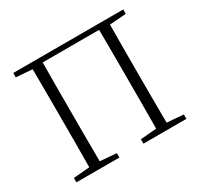

<svg xmlns="http://www.w3.org/2000/svg" viewBox="-152 -911 1141 1099"><g transform="rotate(-30 418.5 -361.5)"><path d="M56 -694 163 -686C164 -588 164 -489 164 -390V-333C164 -234 164 -135 163 -38L56 -29V0H340V-29L232 -38C231 -135 231 -233 231 -333V-390C231 -491 231 -592 232 -691H605C606 -591 606 -491 606 -390V-333C606 -232 606 -135 605 -38L499 -29V0H783V-29L674 -38C673 -135 673 -234 673 -333V-390C673 -489 673 -589 674 -686L783 -694V-723H56Z"/></g></svg>

Font: Noto Serif CJK SC ExtraLight
Style: Regular
Weight: 200
Designer: Ryoko NISHIZUKA 西塚涼子 (kana & ideographs); Frank Grießhammer (Latin, Greek & Cyrillic); Wenlong ZHANG 张文龙 (bopomofo); San
Foundry: Adobe
Version: Version 2.001;hotconv 1.1.0;makeotfexe 2.6.0